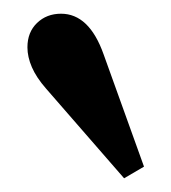

<svg xmlns="http://www.w3.org/2000/svg" viewBox="-20 -820 250 280"><path d="M20 -751Q20 -773 34 -786.5Q48 -800 69 -800Q110 -800 131 -741L190 -577L161 -560L47 -691Q33 -707 26.5 -722Q20 -737 20 -751Z"/></svg>

Font: Minipax
Style: Regular
Weight: 400
Designer: Raphaël Ronot
Foundry: Velvetyne Type Foundry
Version: Version 1.000